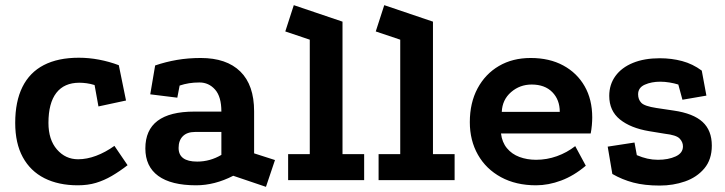

<svg xmlns="http://www.w3.org/2000/svg" viewBox="-20 -699 2812 745"><path d="M347 -369Q331 -374 316 -376Q301 -378 288 -378Q229 -378 198.5 -338.5Q168 -299 168 -222Q168 -157 201 -119Q234 -81 283 -81Q317 -81 353 -94.5Q389 -108 424 -133L475 -58Q444 -34 414 -16.5Q384 1 352.5 10.5Q321 20 282 20Q207 20 152.5 -7.5Q98 -35 68.5 -89Q39 -143 39 -222Q39 -305 67 -361.5Q95 -418 150 -446.5Q205 -475 286 -475Q325 -475 364.5 -467.5Q404 -460 441 -446L469 -309L362 -286Z M885 -17Q813 20 741 20Q644 20 594 -16.5Q544 -53 544 -123Q544 -266 734 -266H839Q839 -324 814.5 -351.5Q790 -379 754 -379Q732 -379 713.5 -376Q695 -373 677 -367L668 -320L563 -333L582 -445Q623 -459 666.5 -466.5Q710 -474 759 -474Q859 -474 912.5 -421.5Q966 -369 966 -267V-104L1047 -78L1012 26ZM737 -187Q706 -187 689.5 -170.5Q673 -154 673 -125Q673 -72 745 -72Q795 -72 839 -98V-187Z M1098 0V-101H1182V-545L1087 -577L1120 -679L1309 -615V-101H1393V0Z M1449 0V-101H1533V-545L1438 -577L1471 -679L1660 -615V-101H1744V0Z M2253 -56Q2207 -17 2157.5 1.5Q2108 20 2060 20Q1982 20 1924 -11.5Q1866 -43 1834.5 -98.5Q1803 -154 1803 -225Q1803 -300 1833 -356Q1863 -412 1916 -443Q1969 -474 2039 -474Q2112 -474 2165.5 -445Q2219 -416 2248.5 -364.5Q2278 -313 2278 -243Q2278 -230 2276.5 -213Q2275 -196 2272 -181H1924Q1928 -147 1947 -124Q1966 -101 1995.5 -90Q2025 -79 2060 -79Q2102 -79 2141 -93Q2180 -107 2212 -132ZM2152 -265Q2152 -312 2123 -341.5Q2094 -371 2043 -371Q1997 -371 1963 -341.5Q1929 -312 1927 -265Z M2612 -371Q2596 -376 2577.5 -379Q2559 -382 2542 -382Q2508 -382 2482 -370.5Q2456 -359 2456 -333Q2456 -313 2468.5 -300Q2481 -287 2527 -280L2594 -270Q2670 -259 2706 -226Q2742 -193 2742 -134Q2742 -80 2713 -45.5Q2684 -11 2638 5Q2592 21 2540 21Q2481 21 2437.5 9.5Q2394 -2 2356 -24L2338 -130L2442 -146L2451 -97Q2472 -88 2492 -83.5Q2512 -79 2533 -79Q2573 -79 2601.5 -92Q2630 -105 2630 -131Q2630 -148 2617 -161.5Q2604 -175 2560 -180L2499 -190Q2427 -202 2385.5 -235.5Q2344 -269 2344 -327Q2344 -371 2368 -404Q2392 -437 2436 -455Q2480 -473 2540 -473Q2586 -473 2627 -462Q2668 -451 2703 -425L2721 -328L2628 -312Z"/></svg>

Font: Podkova ExtraBold
Style: Regular
Weight: 800
Designer: Ilya Yudin
Foundry: Cyreal (www.cyreal.org)
Version: Version 2.103